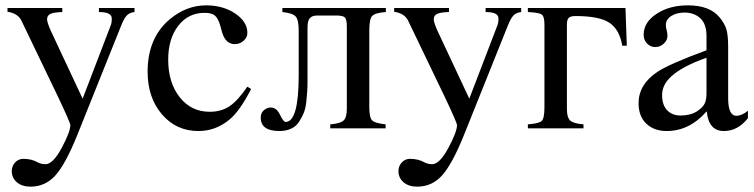

<svg xmlns="http://www.w3.org/2000/svg" viewBox="-20 -480 2821 718"><path d="M483 -450V-435Q465 -433 454.5 -422.5Q444 -412 433 -384L269 25Q226 132 188 175Q150 218 94 218Q62 218 43 201.5Q24 185 24 160Q24 141 36.5 127.5Q49 114 67 114Q98 114 121 127Q134 134 150 134Q178 134 210.5 73.5Q243 13 243 -12Q243 -21 197 -118L61 -401Q48 -430 8 -436V-450H213V-435Q181 -434 168.5 -428Q156 -422 156 -408Q156 -397 169 -367L289 -111L394 -385Q398 -394 398 -411Q398 -435 350 -435V-450Z M905 -156 919 -147Q876 -63 837 -32Q786 10 722 10Q639 10 585.5 -52.5Q532 -115 532 -212Q532 -339 616 -409Q678 -460 751 -460Q814 -460 859.5 -429.5Q905 -399 905 -357Q905 -340 891 -327.5Q877 -315 858 -315Q823 -315 810 -361L804 -383Q796 -411 784 -421.5Q772 -432 745 -432Q684 -432 646.5 -383.5Q609 -335 609 -257Q609 -171 652 -116.5Q695 -62 764 -62Q807 -62 838 -82.5Q869 -103 905 -156Z M1423 -450V-435Q1383 -432 1372 -420.5Q1361 -409 1361 -366V-79Q1361 -40 1372 -29.5Q1383 -19 1422 -15V0H1215V-15Q1253 -18 1265 -29.5Q1277 -41 1277 -74V-379Q1277 -407 1270 -414.5Q1263 -422 1237 -422H1167Q1147 -422 1138.5 -412Q1130 -402 1130 -377V-179Q1130 -156 1129 -140.5Q1128 -125 1125.5 -100Q1123 -75 1116 -58Q1109 -41 1098 -24Q1087 -7 1068 1.5Q1049 10 1025 10Q955 10 955 -40Q955 -58 967 -68Q979 -78 993 -78Q1014 -78 1027 -51Q1040 -24 1048 -24Q1097 -24 1097 -199V-366Q1097 -406 1085.5 -418.5Q1074 -431 1036 -435V-450Z M1929 -450V-435Q1911 -433 1900.5 -422.5Q1890 -412 1879 -384L1715 25Q1672 132 1634 175Q1596 218 1540 218Q1508 218 1489 201.5Q1470 185 1470 160Q1470 141 1482.5 127.5Q1495 114 1513 114Q1544 114 1567 127Q1580 134 1596 134Q1624 134 1656.5 73.5Q1689 13 1689 -12Q1689 -21 1643 -118L1507 -401Q1494 -430 1454 -436V-450H1659V-435Q1627 -434 1614.5 -428Q1602 -422 1602 -408Q1602 -397 1615 -367L1735 -111L1840 -385Q1844 -394 1844 -411Q1844 -435 1796 -435V-450Z M2324 -309H2307Q2297 -369 2259.5 -394.5Q2222 -420 2132 -420Q2113 -420 2106.5 -413Q2100 -406 2100 -388V-72Q2100 -41 2112 -29.5Q2124 -18 2162 -15V0H1954V-15Q1995 -18 2005.5 -27.5Q2016 -37 2016 -79V-388Q2016 -419 2005.5 -426Q1995 -433 1954 -435V-450H2319Z M2777 -66V-38Q2739 10 2687 10Q2630 10 2623 -63H2622Q2558 10 2473 10Q2426 10 2397 -17.5Q2368 -45 2368 -94Q2368 -164 2438 -211Q2481 -240 2622 -292V-346Q2622 -390 2599 -411.5Q2576 -433 2540 -433Q2510 -433 2490 -420Q2470 -407 2470 -387Q2470 -378 2473 -367Q2476 -356 2476 -345Q2476 -330 2462.5 -317Q2449 -304 2430 -304Q2413 -304 2400 -317Q2387 -330 2387 -350Q2387 -398 2438 -430Q2485 -460 2553 -460Q2634 -460 2671 -415Q2690 -392 2696.5 -370Q2703 -348 2703 -304V-113Q2703 -47 2734 -47Q2754 -47 2777 -66ZM2622 -130V-264Q2531 -232 2490 -194Q2456 -163 2456 -125Q2456 -87 2475 -67.5Q2494 -48 2525 -48Q2562 -48 2587 -64Q2608 -78 2615 -92.5Q2622 -107 2622 -130Z"/></svg>

Font: STIX
Style: Regular
Weight: 400
Designer: MicroPress Inc., with final additions and corrections provided by Coen Hoffman, Elsevier (retired)
Version: Version 1.1.1